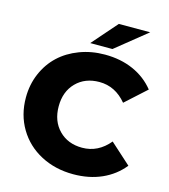

<svg xmlns="http://www.w3.org/2000/svg" viewBox="-132 -1012 993 1129"><g transform="rotate(15 365.0 -447.5)"><path d="M418.9 14.2Q309.1 14.2 221.2 -32.2Q133.3 -78.6 83.7 -161.9Q34.2 -245.1 34.2 -350.1Q34.2 -428.7 63.2 -496.6Q92.3 -564.5 143.1 -612.1Q193.8 -659.7 265.4 -686.8Q336.9 -713.9 418.9 -713.9Q515.1 -713.9 592 -679.9Q668.9 -646 720.2 -582L594.2 -467.8Q526.4 -549.8 429.2 -549.8Q342.3 -549.8 288.1 -494.9Q233.9 -439.9 233.9 -350.1Q233.9 -260.3 288.1 -205.1Q342.3 -149.9 429.2 -149.9Q526.4 -149.9 594.2 -231.9L720.2 -118.2Q668.9 -54.2 592 -20Q515.1 14.2 418.9 14.2ZM316.9 -756.8 450.2 -909.2H641.1L452.1 -756.8Z"/></g></svg>

Font: Montserrat ExtraBold
Style: Regular
Weight: 800
Designer: Julieta Ulanovsky
Foundry: Julieta Ulanovsky
Version: Version 9.000